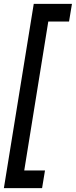

<svg xmlns="http://www.w3.org/2000/svg" viewBox="-49 -760 391 990"><path d="M76 119H183L168 210H-29L125 -740H322L307 -649H200Z"/></svg>

Font: Georama SemiCondensed SemiBold
Style: Italic
Weight: 600
Width: 4
Italic angle: -9°
Designer: Jean-Baptiste Levee
Foundry: Production Type
Version: Version 1.000